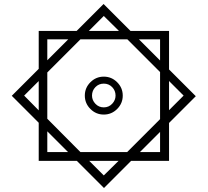

<svg xmlns="http://www.w3.org/2000/svg" viewBox="-20 -742 1040 962"><path d="M174 64V-127L39 -262L174 -397V-587H364L499 -722L634 -587H827V-394L961 -260L827 -126V64H637L501 200L365 64ZM500 -662 425 -587H576ZM217 -545V-440L322 -545ZM383 20H617L782 -145V-381L618 -545H383L217 -379V-147ZM782 -545H676L782 -439ZM500 -168Q461 -168 433 -196Q405 -224 405 -263Q405 -302 433 -330Q461 -358 500 -358Q539 -358 567 -330Q595 -302 595 -263Q595 -224 567 -196Q539 -168 500 -168ZM101 -263 174 -189V-336ZM900 -263 827 -336V-190ZM500 -204Q525 -204 542 -222Q559 -240 559 -263Q559 -288 542 -305.5Q525 -323 500 -323Q475 -323 458 -305.5Q441 -288 441 -263Q441 -240 458 -222Q475 -204 500 -204ZM217 20H321L217 -84ZM782 20V-81L681 20ZM500 137 574 64H427Z"/></svg>

Font: Noto Sans Arabic SemCond ExtBd
Style: Regular
Weight: 800
Width: 4
Designer: Monotype Design Team, Nadine Chahine, Nizar Qandah and Khaled Hosny
Foundry: Monotype Imaging Inc.
Version: Version 2.012; ttfautohint (v1.8.4.7-5d5b)